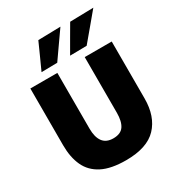

<svg xmlns="http://www.w3.org/2000/svg" viewBox="-224 -1111 1175 1269"><g transform="rotate(-30 363.5 -477.0)"><path d="M365 14.5Q251 14.5 182.5 -20.8Q114 -56 83.5 -122Q53 -188 53 -279V-713H259V-288Q259 -222.5 284.8 -187.8Q310.5 -153 364.5 -153Q421 -153 444.5 -187.8Q468 -222.5 468 -288.5V-713H674V-278.5Q674 -142 600 -63.8Q526 14.5 365 14.5ZM389 -769.5Q417 -818 445 -866.5Q473 -915 501.5 -963.5L680.5 -967.5Q638 -916.5 596.8 -867.2Q555.5 -818 516.5 -771.5ZM171 -769.5Q193 -818 215 -866.5Q236.5 -915 258.5 -963.5L429.5 -967.5Q393.5 -916.5 359 -867.2Q324.5 -818 292 -771.5Z"/></g></svg>

Font: Heraclito ExtraBold
Style: Regular
Weight: 800
Designer: Kostas Bartsokas (font) & Cristiano Sobral (main changes)
Foundry: Kostas Bartsokas (font) & Cristiano Sobral (main changes)
Version: Version 1.00;July 8, 2020;FontCreator 13.0.0.2655 64-bit